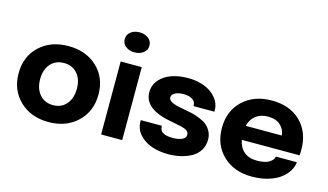

<svg xmlns="http://www.w3.org/2000/svg" viewBox="-88 -1050 2307 1349"><g transform="rotate(15 1065.0 -375.5)"><path d="M536.1 -65.9Q455.1 11.7 326.7 11.7Q198.2 11.7 117.2 -65.9Q36.1 -143.6 36.1 -265.6Q36.1 -387.7 116.9 -464.1Q197.8 -540.5 326.7 -540.5Q455.6 -540.5 536.4 -464.1Q617.2 -387.7 617.2 -265.6Q617.2 -143.6 536.1 -65.9ZM460 -265.6Q460 -335 423.6 -376.2Q387.2 -417.5 326.7 -417.5Q266.1 -417.5 229.5 -376.2Q192.9 -335 192.9 -265.6Q192.9 -195.8 229.5 -153.6Q266.1 -111.3 326.7 -111.3Q387.2 -111.3 423.6 -153.6Q460 -195.8 460 -265.6Z M694.3 -689.9Q694.3 -723.6 720.2 -743.4Q746.1 -763.2 783.7 -763.2Q821.3 -763.2 847.7 -743.4Q874 -723.6 874 -689.9Q874 -656.7 847.7 -637.2Q821.3 -617.7 783.7 -617.7Q746.1 -617.7 720.2 -637.2Q694.3 -656.7 694.3 -689.9ZM707.5 0V-530.8H860.8V0Z M1196.3 12.2Q1131.3 12.2 1076.7 -6.6Q1022 -25.4 986.3 -65.7Q950.7 -106 950.7 -160.6V-169.4H1104.5V-162.6Q1104.5 -106.4 1200.2 -106.4Q1238.3 -106.4 1265.6 -118.2Q1293 -129.9 1293 -153.8Q1293 -178.7 1266.6 -189.9Q1240.2 -201.2 1169.9 -213.4Q957.5 -248 957.5 -375Q957.5 -427.2 990.7 -465.6Q1023.9 -503.9 1077.4 -522.5Q1130.9 -541 1197.8 -541Q1260.7 -541 1314.2 -520.8Q1367.7 -500.5 1401.4 -460.2Q1435.1 -419.9 1435.1 -367.7V-360.4H1282.7V-366.7Q1282.7 -394.5 1257.3 -409.2Q1231.9 -423.8 1197.3 -423.8Q1176.3 -423.8 1157.5 -420.2Q1138.7 -416.5 1124 -405.8Q1109.4 -395 1109.4 -378.4Q1109.4 -366.2 1117.7 -356.9Q1126 -347.7 1143.3 -341.1Q1160.6 -334.5 1179.9 -329.8Q1199.2 -325.2 1229 -320.3Q1261.2 -314.9 1286.1 -309.1Q1311 -303.2 1342.3 -290.5Q1373.5 -277.8 1394 -261.5Q1414.6 -245.1 1428.7 -218.5Q1442.9 -191.9 1442.9 -158.7Q1442.9 -114.7 1421.9 -80.8Q1400.9 -46.9 1365 -27.1Q1329.1 -7.3 1286.6 2.4Q1244.1 12.2 1196.3 12.2Z M2086.4 -167.5Q2083.5 -132.8 2063.2 -101.1Q2043 -69.3 2008.5 -43.9Q1974.1 -18.6 1921.4 -3.2Q1868.7 12.2 1806.2 12.2Q1675.3 12.2 1595.2 -64.7Q1515.1 -141.6 1515.1 -264.6Q1515.1 -388.2 1595.9 -464.6Q1676.8 -541 1806.6 -541Q1938.5 -541 2016.4 -463.9Q2094.2 -386.7 2094.2 -259.8Q2094.2 -237.8 2091.8 -219.2H1671.9Q1682.6 -164.6 1718 -135Q1753.4 -105.5 1812.5 -105.5Q1870.1 -105.5 1900.4 -124.3Q1930.7 -143.1 1933.6 -167.5ZM1808.6 -424.8Q1755.9 -424.8 1720.7 -397.9Q1685.5 -371.1 1673.3 -321.3H1935.5Q1932.1 -364.7 1899.4 -394.8Q1866.7 -424.8 1808.6 -424.8Z"/></g></svg>

Font: Epilogue
Style: Bold
Weight: 700
Designer: Tyler Finck
Foundry: Etcetera Type Co
Version: Version 2.112